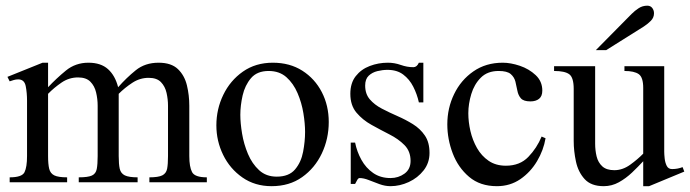

<svg xmlns="http://www.w3.org/2000/svg" viewBox="-20 -635 2404 669"><path d="M700.7 0H500.5V-17.1Q531.7 -17.1 545.4 -23.9Q559.1 -30.8 562.3 -46.9Q565.4 -63 565.4 -91.3V-266.6Q565.4 -289.1 560.3 -311.5Q555.2 -334 540.8 -348.9Q526.4 -363.8 498 -363.8Q467.3 -363.8 440.9 -346.4Q414.6 -329.1 393.6 -308.1V-91.3Q393.6 -63 397.2 -46.9Q400.9 -30.8 415 -23.9Q429.2 -17.1 459.5 -17.1V0H254.4V-17.1Q286.6 -17.1 300.3 -23.4Q314 -29.8 317.1 -46.1Q320.3 -62.5 320.3 -91.3V-266.6Q320.3 -290 314.9 -312.7Q309.6 -335.4 294.9 -350.3Q280.3 -365.2 252 -365.2Q220.7 -365.2 194.6 -347.4Q168.5 -329.6 147.5 -308.1V-91.3Q147.5 -63 151.4 -46.9Q155.3 -30.8 169.2 -23.9Q183.1 -17.1 213.9 -17.1V0H13.7V-17.1Q56.6 -17.1 65.4 -34.9Q74.2 -52.7 74.2 -91.3V-284.7Q74.2 -311.5 69.6 -335Q64.9 -358.4 43.5 -358.4Q35.6 -358.4 28.1 -356.2Q20.5 -354 13.7 -351.6L5.9 -367.2L128.4 -416.5H147.5V-331.1Q176.3 -361.8 209.7 -389.2Q243.2 -416.5 288.1 -416.5Q331.5 -416.5 356.4 -394Q381.3 -371.6 391.6 -331.1Q420.4 -363.8 452.9 -390.1Q485.4 -416.5 532.7 -416.5Q576.7 -416.5 599.9 -394.3Q623 -372.1 631.3 -337.6Q639.6 -303.2 639.6 -266.6V-91.3Q639.6 -53.7 649.2 -35.4Q658.7 -17.1 700.7 -17.1Z M1125.5 -210Q1125.5 -151.4 1101.3 -100.3Q1077.1 -49.3 1032.7 -17.8Q988.3 13.7 926.3 13.7Q868.2 13.7 824.7 -16.6Q781.2 -46.9 757.6 -95.2Q733.9 -143.6 733.9 -198.2Q733.9 -254.9 758.1 -304.7Q782.2 -354.5 826.4 -385.5Q870.6 -416.5 930.7 -416.5Q989.7 -416.5 1033.4 -388.7Q1077.1 -360.8 1101.3 -314Q1125.5 -267.1 1125.5 -210ZM1043 -175.3Q1043 -204.6 1037.1 -240.7Q1031.2 -276.9 1016.8 -310.5Q1002.4 -344.2 978 -366Q953.6 -387.7 916 -387.7Q876 -387.7 854.7 -362.8Q833.5 -337.9 825.4 -302.5Q817.4 -267.1 817.4 -234.9Q817.4 -206.1 823.5 -169.4Q829.6 -132.8 844 -98.6Q858.4 -64.5 882.8 -42Q907.2 -19.5 944.3 -19.5Q986.8 -19.5 1008.1 -44.7Q1029.3 -69.8 1036.1 -106Q1043 -142.1 1043 -175.3Z M1476.6 -102.1Q1476.6 -67.4 1456.1 -41.3Q1435.5 -15.1 1404.3 -0.7Q1373 13.7 1340.8 13.7Q1321.8 13.7 1302.2 6.6Q1282.7 -0.5 1264.9 -7.6Q1247.1 -14.6 1232.9 -14.6Q1228 -14.6 1223.9 -6.3Q1219.7 2 1217.3 5.9H1202.1V-138.2H1217.3Q1223.6 -106.4 1239.3 -78.1Q1254.9 -49.8 1280.3 -32.2Q1305.7 -14.6 1340.8 -14.6Q1368.2 -14.6 1389.4 -30Q1410.6 -45.4 1410.6 -74.2Q1410.6 -107.9 1389.4 -129.4Q1368.2 -150.9 1336.9 -166.7Q1305.7 -182.6 1274.4 -200Q1243.2 -217.3 1221.9 -242.7Q1200.7 -268.1 1200.7 -308.1Q1200.7 -345.7 1219.5 -369.6Q1238.3 -393.6 1268.3 -405Q1298.3 -416.5 1331.5 -416.5Q1354.5 -416.5 1376.5 -408.7Q1398.4 -400.9 1420.4 -400.9Q1432.6 -400.9 1439.5 -416.5H1455.1V-278.3H1439.5Q1433.1 -307.1 1419.9 -333Q1406.7 -358.9 1385 -375.2Q1363.3 -391.6 1330.1 -391.6Q1313 -391.6 1294.9 -387.2Q1276.9 -382.8 1264.6 -371.1Q1252.4 -359.4 1252.4 -336.9Q1252.4 -307.6 1268.6 -288.8Q1284.7 -270 1310.3 -256.6Q1335.9 -243.2 1364.5 -230.7Q1393.1 -218.3 1418.7 -202.4Q1444.3 -186.5 1460.4 -162.8Q1476.6 -139.2 1476.6 -102.1Z M1867.2 -159.2 1880.9 -153.3Q1874 -111.8 1851.3 -73.5Q1828.6 -35.2 1793 -10.7Q1757.3 13.7 1711.4 13.7Q1652.8 13.7 1614.5 -18.8Q1576.2 -51.3 1557.4 -100.8Q1538.6 -150.4 1538.6 -201.7Q1538.6 -258.3 1562.3 -307.1Q1585.9 -356 1629.4 -386.2Q1672.9 -416.5 1731.9 -416.5Q1759.3 -416.5 1791.3 -405.8Q1823.2 -395 1846.4 -373.3Q1869.6 -351.6 1869.6 -319.3Q1869.6 -299.8 1858.4 -290.8Q1847.2 -281.7 1828.1 -281.7Q1804.2 -281.7 1794.9 -292.5Q1785.6 -303.2 1782.7 -319.1Q1779.8 -335 1775.9 -350.6Q1772 -366.2 1759.5 -377Q1747.1 -387.7 1717.3 -387.7Q1678.7 -387.7 1655.5 -364.5Q1632.3 -341.3 1622.1 -307.1Q1611.8 -272.9 1611.8 -240.2Q1611.8 -210.4 1619.1 -178.5Q1626.5 -146.5 1642.1 -119.1Q1657.7 -91.8 1682.6 -74.7Q1707.5 -57.6 1742.7 -57.6Q1791.5 -57.6 1821 -88.4Q1850.6 -119.1 1867.2 -159.2Z M2364.3 -37.1 2241.7 13.7H2221.2V-73.2Q2203.6 -54.2 2182.4 -33.9Q2161.1 -13.7 2136.5 0Q2111.8 13.7 2083.5 13.7Q2039.6 13.7 2017.1 -11Q1994.6 -35.6 1986.8 -72.3Q1979 -108.9 1979 -144V-325.2Q1979 -364.7 1963.6 -376.2Q1948.2 -387.7 1910.6 -387.7V-404.3H2053.7V-134.3Q2053.7 -111.3 2058.8 -90.1Q2064 -68.8 2078.6 -55.4Q2093.3 -42 2120.6 -42Q2149.4 -42 2175.8 -61Q2202.1 -80.1 2221.2 -99.6V-328.6Q2221.2 -365.7 2205.6 -376.7Q2189.9 -387.7 2155.8 -387.7V-404.3H2294.4V-106.4Q2294.4 -97.7 2295.9 -83.3Q2297.4 -68.8 2303 -57.4Q2308.6 -45.9 2321.8 -45.9Q2341.3 -45.9 2358.4 -52.7ZM2258.8 -588.9Q2258.8 -573.7 2248 -562.7Q2237.3 -551.8 2223.1 -542.5L2092.3 -460.4H2056.2L2180.7 -586.4Q2191.9 -597.7 2205.3 -606.4Q2218.8 -615.2 2235.4 -615.2Q2246.6 -615.2 2252.7 -607.2Q2258.8 -599.1 2258.8 -588.9Z"/></svg>

Font: Scheherazade New Rohingya
Style: Regular
Weight: 400
Designer: SIL International
Foundry: SIL International
Version: Version 3.000 ; LngRng